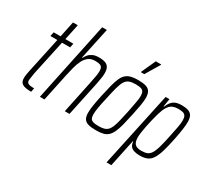

<svg xmlns="http://www.w3.org/2000/svg" viewBox="-167 -1056 1729 1561"><g transform="rotate(30 697.0 -276.0)"><path d="M151 0Q122 0 102 -3.5Q82 -7 69 -14.5Q56 -22 50 -35.5Q44 -49 44 -68Q44 -76 45 -86Q46 -96 48.5 -110Q51 -124 55 -144L125 -471H60L68 -510H133L164 -658H209L178 -510H253L245 -471H169L98 -141Q96 -125 93.5 -110.5Q91 -96 89.5 -85.5Q88 -75 88 -70Q88 -58 94.5 -50.5Q101 -43 116 -39.5Q131 -36 158 -36Z M233 0 389 -743H433L370 -448H375Q383 -464 396 -480Q409 -496 432 -507Q455 -518 490 -518Q529 -518 551.5 -509Q574 -500 584 -480.5Q594 -461 594 -428Q594 -408 589.5 -379Q585 -350 579 -321L511 0H467L532 -311Q540 -349 544.5 -376Q549 -403 549 -422Q549 -457 532.5 -467.5Q516 -478 477 -478Q440 -478 415.5 -459.5Q391 -441 375.5 -410Q360 -379 350 -340.5Q340 -302 331 -261L276 0Z M764 8Q717 8 689.5 0Q662 -8 649.5 -28.5Q637 -49 637 -85Q637 -114 643.5 -155.5Q650 -197 662 -254Q676 -319 688 -365Q700 -411 713.5 -441Q727 -471 746 -487.5Q765 -504 792 -511Q819 -518 857 -518Q904 -518 931.5 -509.5Q959 -501 971.5 -480Q984 -459 984 -421Q984 -392 977 -351Q970 -310 958 -254Q944 -189 932.5 -144Q921 -99 907 -69Q893 -39 874.5 -22Q856 -5 829 1.5Q802 8 764 8ZM763 -32Q793 -32 813 -37Q833 -42 847.5 -55.5Q862 -69 872.5 -94Q883 -119 892.5 -158.5Q902 -198 914 -254Q925 -312 932.5 -350.5Q940 -389 940 -414Q940 -440 932 -454Q924 -468 906 -473Q888 -478 858 -478Q822 -478 799 -469.5Q776 -461 761 -437.5Q746 -414 734 -369.5Q722 -325 707 -254Q694 -198 687.5 -159Q681 -120 681 -95Q681 -69 689 -55.5Q697 -42 715 -37Q733 -32 763 -32ZM844 -584 845 -589 905 -721H956L955 -716L876 -584Z M969 191 1119 -510H1155L1143 -436H1148Q1162 -472 1181 -489.5Q1200 -507 1221.5 -512.5Q1243 -518 1265 -518Q1304 -518 1329 -509.5Q1354 -501 1365.5 -480Q1377 -459 1377 -421Q1377 -393 1371 -351.5Q1365 -310 1354 -255Q1338 -175 1322.5 -124Q1307 -73 1288 -44Q1269 -15 1241.5 -3.5Q1214 8 1174 8Q1142 8 1119.5 0.5Q1097 -7 1085.5 -22.5Q1074 -38 1072 -65H1068L1014 191ZM1165 -32Q1196 -32 1217 -39.5Q1238 -47 1253 -69.5Q1268 -92 1281 -136.5Q1294 -181 1309 -255Q1321 -312 1328 -350Q1335 -388 1335 -413Q1335 -441 1326.5 -455Q1318 -469 1301 -473.5Q1284 -478 1256 -478Q1230 -478 1209.5 -470Q1189 -462 1174.5 -444.5Q1160 -427 1149 -401Q1142 -383 1133.5 -354.5Q1125 -326 1117 -292Q1109 -258 1102 -224Q1095 -190 1091 -161Q1087 -132 1087 -114Q1087 -70 1105 -51Q1123 -32 1165 -32Z"/></g></svg>

Font: Saira Condensed ExtraLight
Style: Italic
Weight: 250
Width: 3
Italic angle: -12°
Designer: Hector Gatti with collaboration of the Omnibus-Type team
Foundry: Omnibus-Type
Version: Version 1.101